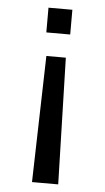

<svg xmlns="http://www.w3.org/2000/svg" viewBox="-53 -762 437 797"><g transform="rotate(5 166.0 -363.5)"><path d="M215.9 -624.1H116.4V-727.2H215.9ZM220.5 0H111.3L125.1 -526.7H206.2Z"/></g></svg>

Font: Myanmar Handwriting
Style: Regular
Weight: 400
Designer: Khon Soe Zaw Thu
Foundry: PaOh Unicode khonsoezawthu@gmail.com and @hotmail.com
Version: Version 1.30 November 9, 2016